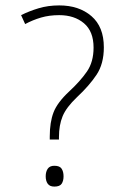

<svg xmlns="http://www.w3.org/2000/svg" viewBox="-20 -774 444 710"><path d="M199 -754Q272 -754 318 -714.5Q364 -675 364 -599Q364 -538 337 -497.5Q310 -457 265 -415Q225 -377 211.5 -344Q198 -311 198 -267V-258H164V-269Q164 -322 178 -358.5Q192 -395 236 -436Q277 -474 301.5 -509.5Q326 -545 326 -598Q326 -658 290.5 -688Q255 -718 199 -718Q162 -718 131.5 -709Q101 -700 73 -685L58 -718Q88 -733 123 -743.5Q158 -754 199 -754ZM181 -84Q164 -84 156.5 -94.5Q149 -105 149 -122Q149 -139 156.5 -150Q164 -161 181 -161Q201 -161 208 -150Q215 -139 215 -122Q215 -105 208 -94.5Q201 -84 181 -84Z"/></svg>

Font: Noto Sans Telugu UI SemiCondensed ExtraLight
Style: Regular
Weight: 200
Width: 4
Designer: Jelle Bosma - Monotype Design Team
Foundry: Monotype Imaging Inc.
Version: Version 2.005; ttfautohint (v1.8.4.7-5d5b)